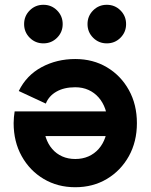

<svg xmlns="http://www.w3.org/2000/svg" viewBox="-20 -765 625 797"><path d="M499.5 -200.2V-302.7H172.4L81.5 -200.2ZM170.2 -335Q182.6 -366.5 214.2 -384.6Q245.8 -402.8 292.5 -402.8Q322.8 -402.8 347.3 -391.7Q371.8 -380.6 389.5 -360.4Q407.2 -340.1 416.7 -313.1Q426.3 -286.1 426.3 -253.9Q426.3 -221.4 416.7 -194.1Q407.2 -166.7 389.5 -146.7Q371.8 -126.7 347.2 -115.8Q322.5 -105 292.5 -105Q262.5 -105 238.2 -115.8Q213.9 -126.7 196.7 -146.7Q179.4 -166.7 170.3 -194.1Q161.1 -221.4 161.1 -253.9Q161.1 -267.1 165.2 -279.4Q169.2 -291.7 172.4 -302.7H40.8Q39.1 -291.3 37.8 -278.8Q36.6 -266.4 36.6 -253.9Q36.6 -176.8 70.1 -116.7Q103.5 -56.6 161.4 -22.2Q219.2 12.2 292.5 12.2Q366 12.2 423.7 -22.2Q481.4 -56.6 514.9 -116.7Q548.3 -176.8 548.3 -253.9Q548.3 -331.1 515 -391.1Q481.7 -451.2 424 -485.6Q366.2 -520 292.5 -520Q215.6 -520 152.7 -486.2Q89.8 -452.4 57.9 -387.2ZM343.3 -665Q343.3 -631.6 366.6 -608.3Q389.9 -585 423.3 -585Q456.8 -585 480.1 -608.3Q503.4 -631.6 503.4 -665Q503.4 -698.5 480.1 -721.8Q456.8 -745.1 423.3 -745.1Q389.9 -745.1 366.6 -721.8Q343.3 -698.5 343.3 -665ZM80.1 -665Q80.1 -631.6 103.4 -608.3Q126.7 -585 160.2 -585Q193.6 -585 216.9 -608.3Q240.2 -631.6 240.2 -665Q240.2 -698.5 216.9 -721.8Q193.6 -745.1 160.2 -745.1Q126.7 -745.1 103.4 -721.8Q80.1 -698.5 80.1 -665Z"/></svg>

Font: Giphurs
Style: Regular
Weight: 400
Version: Version 2.010